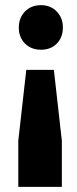

<svg xmlns="http://www.w3.org/2000/svg" viewBox="-20 -568 298 745"><path d="M139 -548Q176 -548 200 -523.5Q224 -499 224 -461Q224 -423 200.5 -399Q177 -375 139 -375Q101 -375 77 -399Q53 -423 53 -461Q53 -499 77 -523.5Q101 -548 139 -548ZM220 157H51V-22L82 -297H189L220 -22Z"/></svg>

Font: Montserrat arm
Style: Bold
Weight: 700
Designer: Julieta Ulanovsky
Foundry: Julieta Ulanovsky
Version: Version 6.000;PS 006.000;hotconv 1.0.88;makeotf.lib2.5.64775